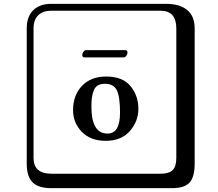

<svg xmlns="http://www.w3.org/2000/svg" viewBox="-20 -774 1140 1006"><path d="M627.9 -473.1H422.9Q410.6 -473.1 411.1 -486.8Q411.1 -493.7 417 -502.4Q422.9 -511.2 430.2 -511.2H637.2Q648.4 -511.2 647.9 -498Q647.9 -490.2 641.8 -481.7Q635.7 -473.1 627.9 -473.1ZM362.8 -196.8Q362.8 -274.9 409.4 -324Q456.1 -373 536.1 -373Q623 -373 664.1 -322.5Q705.1 -272 705.1 -204.1Q705.1 -138.2 660.2 -87.2Q615.2 -36.1 534.2 -36.1Q454.1 -36.1 408.4 -83.5Q362.8 -130.9 362.8 -196.8ZM529.8 -335Q506.8 -335 491.9 -325.9Q477.1 -316.9 470.5 -298.3Q463.9 -279.8 461.4 -261.5Q459 -243.2 459 -214.8Q459 -73.7 543.9 -74.2Q608.9 -74.2 608.9 -184.1Q608.9 -266.1 592.3 -300.5Q575.7 -335 529.8 -335ZM249 -717.8Q204.1 -717.8 179.9 -693.8Q155.8 -669.9 155.8 -625V53.2Q155.8 136.2 249 136.2H820.8Q865.7 136.2 884.8 117.2Q903.8 98.1 903.8 53.2V-625Q903.8 -717.8 820.8 -717.8ZM1000 84Q1000 152.8 973.4 182.4Q946.8 211.9 880.9 211.9H249Q181.2 211.9 150.6 181.4Q120.1 150.9 120.1 84V-625Q120.1 -687 154.1 -720.5Q188 -753.9 249 -753.9H851.1Q920.9 -753.9 960.4 -721.9Q1000 -689.9 1000 -625Z"/></svg>

Font: Linux Biolinum Keyboard
Style: Regular
Weight: 700
Designer: Philipp H. Poll
Foundry: Philipp H. Poll
Version: Version 0.6.1 ; ttfautohint (v0.9)